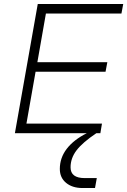

<svg xmlns="http://www.w3.org/2000/svg" viewBox="-20 -670 640 966"><path d="M465 0Q395 47 365 86.5Q335 126 335 172Q335 226 406 226H467L458 276H395Q344 276 312.5 250Q281 224 281 180Q281 124 316 78.5Q351 33 417 0H55L170 -650H600L591 -602H211L168 -357H520L511 -309H159L113 -48H493L485 0Z"/></svg>

Font: Overused Grotesk Light
Style: Italic
Weight: 300
Italic angle: -10°
Version: Version 0.003